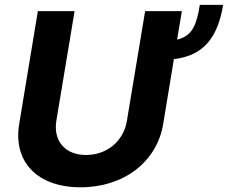

<svg xmlns="http://www.w3.org/2000/svg" viewBox="-20 -774 954 804"><path d="M914.4 -753.6H816.8C804 -675.8 788.4 -623.6 721.6 -608L741.5 -727.3H587.7L511.4 -268.1C498.2 -185 429.7 -125 340.2 -125C251.4 -125 202.8 -185 215.9 -268.1L292.3 -727.3H138.5L60.4 -255C34.1 -95.9 136.4 10.3 317.5 10.3C498.2 10.3 637.1 -95.9 663.4 -255L708.1 -526.3C838.8 -541.9 892.4 -623.6 914.4 -753.6Z"/></svg>

Font: Margiela Sans
Style: Bold Italic
Weight: 700
Italic angle: -9.39999°
Designer: Stefan Endress, Andreas Faust
Version: Version 1.100;FEAKit 1.0